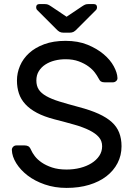

<svg xmlns="http://www.w3.org/2000/svg" viewBox="-20 -910 658 940"><path d="M38 0ZM301 -710Q362 -710 408.5 -691Q455 -672 487.5 -644.5Q520 -617 537 -585.5Q554 -554 555 -529Q556 -520 549 -513.5Q542 -507 533 -507H492Q481 -507 474.5 -511Q468 -515 461 -529Q456 -539 444.5 -554.5Q433 -570 413.5 -584.5Q394 -599 366 -609.5Q338 -620 301 -620Q273 -620 247.5 -613.5Q222 -607 202 -594Q182 -581 170 -561.5Q158 -542 158 -516Q158 -490 169.5 -472Q181 -454 206.5 -439.5Q232 -425 271 -413Q310 -401 366 -386Q423 -371 462.5 -353Q502 -335 527 -312.5Q552 -290 563.5 -260.5Q575 -231 575 -194Q575 -149 555.5 -111.5Q536 -74 501 -47Q466 -20 416.5 -5Q367 10 306 10Q248 10 199 -7Q150 -24 115 -51Q80 -78 59.5 -111Q39 -144 38 -176Q38 -185 44.5 -191.5Q51 -198 60 -198H101Q111 -198 118.5 -194Q126 -190 132 -176Q138 -162 150.5 -145.5Q163 -129 184 -114.5Q205 -100 235 -90Q265 -80 306 -80Q341 -80 372.5 -88Q404 -96 428 -111Q452 -126 466 -147Q480 -168 480 -194Q480 -220 464 -238.5Q448 -257 418 -272Q388 -287 344.5 -299.5Q301 -312 246 -326Q196 -339 161 -357.5Q126 -376 104 -400Q82 -424 72.5 -453Q63 -482 63 -516Q63 -553 78 -588Q93 -623 122.5 -650Q152 -677 196.5 -693.5Q241 -710 301 -710ZM291 -750Q280 -750 272 -754Q264 -758 254 -769L162 -861Q157 -866 157 -874Q157 -890 173 -890H199Q209 -890 215 -887.5Q221 -885 230 -879L306 -828L382 -879Q391 -885 397 -887.5Q403 -890 413 -890H439Q455 -890 455 -874Q455 -866 450 -861L358 -769Q348 -758 340 -754Q332 -750 321 -750Z"/></svg>

Font: Rubik
Style: Regular
Weight: 400
Designer: Hubert & Fischer
Foundry: Hubert & Fischer
Version: Version 1.002; ttfautohint (v1.6)